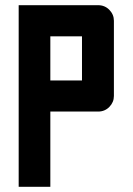

<svg xmlns="http://www.w3.org/2000/svg" viewBox="-20 -720 513 740"><path d="M52 -700H358Q384 -700 401.5 -682Q419 -664 419 -640V-350Q419 -326 401.5 -308Q384 -290 358 -290H174V0H52ZM174 -410H296V-580H174Z"/></svg>

Font: Tschichold
Style: Bold
Weight: 700
Designer: Peter Wiegel
Foundry: Peter Wiegel
Version: Version 1.000; ttfautohint (v1.3)